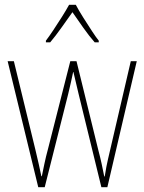

<svg xmlns="http://www.w3.org/2000/svg" viewBox="-20 -783 604 803"><path d="M309 -389Q297 -438 287 -482H286Q281 -459 276 -436Q271 -413 265 -389L167 0H140L12 -527H38L128 -157Q136 -123 142 -97Q148 -71 153 -46H155Q159 -66 165.5 -97Q172 -128 181 -161L274 -527H300L391 -156Q399 -126 405 -98.5Q411 -71 416 -45H418Q422 -70 425 -86Q428 -102 431.5 -116.5Q435 -131 440 -153L527 -527H552L429 0H404ZM297 -763Q309 -740 328 -710Q347 -680 365 -652.5Q383 -625 393 -613V-606H376Q353 -632 328 -667.5Q303 -703 283 -732Q263 -704 237.5 -668Q212 -632 190 -606H172V-613Q185 -630 203 -657Q221 -684 239 -712.5Q257 -741 269 -763Z"/></svg>

Font: Noto Sans Lao Looped Condensed Thin
Style: Regular
Weight: 100
Width: 3
Designer: Mark Frömberg, Ben Mitchell
Foundry: The Fontpad Ltd
Version: Version 1.002; ttfautohint (v1.8.4.7-5d5b)